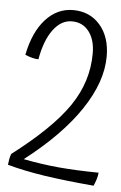

<svg xmlns="http://www.w3.org/2000/svg" viewBox="-50 -677 469 745"><g transform="rotate(5 184.0 -305.0)"><path d="M358 -21Q357 -8 353 4.5Q349 17 343 31Q229 21 149.5 9Q70 -3 5 -21Q6 -32 8 -43Q10 -54 14 -64Q166 -180 230.5 -275Q295 -370 295 -480Q295 -533 270.5 -565Q246 -597 204 -597Q162 -597 131 -555Q100 -513 87 -439Q76 -439 62.5 -442.5Q49 -446 35 -452Q53 -542 98 -591.5Q143 -641 205 -641Q270 -641 310 -595Q350 -549 350 -473Q350 -374 277 -265Q204 -156 64 -48Q136 -34 203 -28Q270 -22 358 -21Z"/></g></svg>

Font: Atma Light
Style: Regular
Weight: 300
Designer: Gregori Vincens, Jeremie Hornus, Riccardo Olocco, Yoann Minet.
Foundry: black foundry
Version: Version 1.102;PS 1.100;hotconv 1.0.86;makeotf.lib2.5.63406